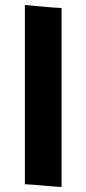

<svg xmlns="http://www.w3.org/2000/svg" viewBox="-20 -733 344 764"><path d="M225 -701V11Q188 9 152 5.5Q116 2 79 0V-713Q116 -710 152 -706.5Q188 -703 225 -701Z"/></svg>

Font: Palanquin Dark Medium
Style: Regular
Weight: 500
Designer: Pria Ravichandran
Version: Version 1.001